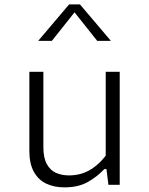

<svg xmlns="http://www.w3.org/2000/svg" viewBox="-20 -818 660 850"><path d="M448 -500H510V0H460L450 -80H448ZM172 -500V-166.5Q172 -119.5 187.2 -91.8Q202.5 -64 227.8 -52.8Q253 -41.5 285.5 -41.5Q341.5 -41.5 385.2 -69.8Q429 -98 462 -149V-69.5H442Q409.5 -35 367.8 -11.8Q326 11.5 265.5 11.5Q218.5 11.5 183.8 -5.5Q149 -22.5 129.5 -58.2Q110 -94 110 -149V-500ZM286 -798.5H334L471 -637H410.5L296 -781H324L209.5 -637H149Z"/></svg>

Font: Monaspace Neon Var
Style: Regular
Weight: 400
Designer: Riley Cran and the Lettermatic Team
Version: Version 1.000 (Monaspace Neon Var)